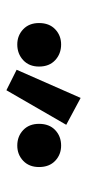

<svg xmlns="http://www.w3.org/2000/svg" viewBox="144 -991 272 600"><g transform="rotate(90 280.0 -691.0)"><path d="M262 -575 198 -607 286 -807 370 -762ZM119 -609Q91 -609 71.5 -627.5Q52 -646 52 -677Q52 -709 71.5 -727.5Q91 -746 119 -746Q148 -746 168 -727.5Q188 -709 188 -677Q188 -646 168 -627.5Q148 -609 119 -609ZM435 -609Q406 -609 386.5 -627.5Q367 -646 367 -677Q367 -709 386.5 -727.5Q406 -746 435 -746Q463 -746 482.5 -727.5Q502 -709 502 -677Q502 -646 482.5 -627.5Q463 -609 435 -609Z"/></g></svg>

Font: Ubuntu Sans Mono SemiBold
Style: Regular
Weight: 600
Monospace: yes
Designer: Dalton Maag Ltd
Foundry: Dalton Maag Ltd
Version: Version 1.006